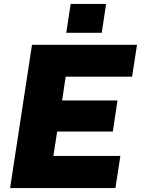

<svg xmlns="http://www.w3.org/2000/svg" viewBox="-20 -949 712 969"><path d="M31 0 141.5 -723H671.5L646.5 -562H311.5L293.5 -442H573L549.5 -285H268.5L249.5 -162H587.5L562.5 0ZM314.5 -783.5 336.5 -929H515.5L493.5 -783.5Z"/></svg>

Font: Public Sans Thin Black
Style: Italic
Weight: 900
Italic angle: -8°
Version: Version 2.001